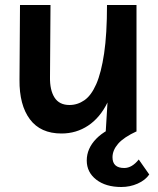

<svg xmlns="http://www.w3.org/2000/svg" viewBox="-20 -525 631 768"><path d="M226 9Q142 9 99.5 -48Q57 -105 58 -206L60 -505H182L180 -217Q179 -165 198 -135Q217 -105 258 -105Q290 -105 317.5 -124Q345 -143 365 -188.5Q385 -234 396.5 -311.5Q408 -389 408 -505H526V0H403L410 -115Q380 -54 332.5 -22.5Q285 9 226 9ZM465 223Q403 223 365 193.5Q327 164 327 117Q327 69 365 30Q403 -9 473 -30L527 0Q475 24 452.5 50Q430 76 430 104Q430 147 477 147Q508 147 535 113L577 173Q561 196 530.5 209.5Q500 223 465 223Z"/></svg>

Font: Livvic SemiBold
Style: Regular
Weight: 600
Designer: Jacques Le Bailly, Baron von Fonthausen
Version: Version 1.001; ttfautohint (v1.8.2)